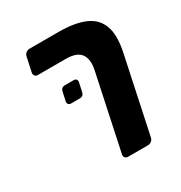

<svg xmlns="http://www.w3.org/2000/svg" viewBox="-164 -690 882 934"><g transform="rotate(-30 277.0 -223.5)"><path d="M356 -321.4Q368.1 -378.9 345.9 -409.4Q323.8 -439.9 262.8 -439.9H105.1Q94.5 -439.9 89.1 -447.1Q83.6 -454.4 85.6 -465L103 -545.9Q105 -556.5 114.1 -563.8Q123.1 -571 133.8 -571H297Q387 -571 442.9 -547.2Q498.8 -523.5 518.7 -470.1Q538.7 -416.7 519.9 -327L429.5 98.9Q427.5 109.5 418.4 116.8Q409.4 124 398.7 124H286.8Q276.1 124 270.4 117.1Q264.6 110.1 266.6 99.5ZM176.5 -239.1Q166.5 -239.1 161.7 -245.1Q156.9 -251.1 158.5 -261.1L169.1 -309.1Q172.9 -331.1 195.5 -331.1H243.5Q253.5 -331.1 258.3 -325.1Q263.1 -319.1 261.1 -309.1L250.5 -261.1Q246.3 -239.1 224.5 -239.1Z"/></g></svg>

Font: Rubik Light
Style: Italic
Weight: 300
Italic angle: -12°
Designer: Hubert and Fischer
Foundry: Hubert and Fischer
Version: Version 2.300;gftools[0.9.30]